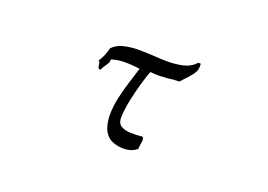

<svg xmlns="http://www.w3.org/2000/svg" viewBox="-73 -681 1146 820"><g transform="rotate(20 500.0 -271.0)"><path d="M720 -498Q724 -470 707.5 -448.5Q691 -427 673 -409Q670 -405 666.5 -401.5Q663 -398 660 -395Q645 -395 633 -394Q621 -393 610 -391Q592 -390 574 -389Q556 -388 530 -391Q524 -376 515.5 -348.5Q507 -321 498.5 -287.5Q490 -254 484.5 -221.5Q479 -189 479 -165Q479 -140 495 -129.5Q511 -119 537.5 -118Q564 -117 594 -120Q599 -112 598.5 -103.5Q598 -95 596 -85Q595 -80 594.5 -75Q594 -70 594 -65Q576 -49 550.5 -45.5Q525 -42 501 -48Q477 -54 464 -65Q445 -82 437.5 -107Q430 -132 430 -161Q430 -200 439.5 -242Q449 -284 461.5 -322.5Q474 -361 482 -388Q449 -393 413.5 -393Q378 -393 352 -383Q354 -374 350.5 -367.5Q347 -361 342 -354Q338 -348 334 -342Q330 -336 327 -328Q318 -326 316 -331.5Q314 -337 313 -344Q313 -350 311.5 -355Q310 -360 305 -361Q315 -375 322 -392Q329 -409 334 -428Q354 -448 382.5 -455Q411 -462 444 -463Q462 -463 480.5 -462.5Q499 -462 517 -461Q533 -460 549 -459Q565 -458 581 -458Q619 -458 652.5 -465.5Q686 -473 709 -498Z"/></g></svg>

Font: Yuji Boku
Style: Regular
Weight: 400
Designer: Kataoka Yuji
Foundry: Kinuta Font Factory
Version: Version 3.002